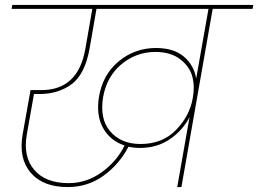

<svg xmlns="http://www.w3.org/2000/svg" viewBox="-20 -760 1049 780"><path d="M700 0 750 -284Q722 -230 670 -194.5Q618 -159 548 -159Q525 -159 502 -164Q465 -93 401 -46.5Q337 0 255 0Q155 0 105 -58Q55 -116 72 -214L104 -394H148Q298 -394 327 -563L355 -724H27L30 -740H1009L1006 -724H844L717 0ZM551 -175Q640 -175 695.5 -232.5Q751 -290 763 -361Q772 -407 761.5 -448Q751 -489 712.5 -519Q674 -549 611 -549Q534 -549 474 -499.5Q414 -450 399 -366Q384 -277 428 -226Q472 -175 551 -175ZM259 -16Q332 -16 393.5 -60.5Q455 -105 486 -169Q428 -188 399 -239.5Q370 -291 382 -366Q397 -457 462.5 -511Q528 -565 613 -565Q686 -565 727 -530Q768 -495 777 -441L827 -724H372L344 -563Q325 -458 271 -418Q217 -378 139 -378H118L89 -214Q73 -124 119 -70Q165 -16 259 -16Z"/></svg>

Font: Poppins Thin
Style: Italic
Weight: 250
Italic angle: -10°
Designer: Ninad Kale (Devanagari), Jonny Pinhorn (Latin)
Foundry: Indian Type Foundry
Version: Version 3.200;PS 1.000;hotconv 16.6.54;makeotf.lib2.5.65590